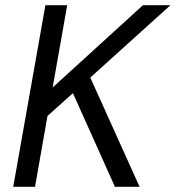

<svg xmlns="http://www.w3.org/2000/svg" viewBox="-20 -720 677 740"><path d="M31 0 155 -700H239L183 -383L531 -700H637L328 -421L518 0H423L261 -361L163 -273L115 0Z"/></svg>

Font: DM Sans 12pt
Style: Italic
Weight: 400
Italic angle: -10°
Version: Version 4.004;gftools[0.9.30]